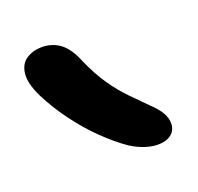

<svg xmlns="http://www.w3.org/2000/svg" viewBox="-72 -886 499 485"><g transform="rotate(-20 178.0 -643.0)"><path d="M276 -477Q261 -477 242.5 -483Q224 -489 205 -501Q176 -521 144.5 -551.5Q113 -582 85 -620Q57 -658 38 -696Q19 -735 22 -760.5Q25 -786 43 -797.5Q61 -809 84 -809Q112 -809 133 -793.5Q154 -778 169 -741Q187 -700 207 -671Q227 -642 249 -619.5Q271 -597 292 -576Q321 -549 325 -526Q329 -503 315.5 -490Q302 -477 276 -477Z"/></g></svg>

Font: Shantell Sans Medium
Style: Regular
Weight: 500
Designer: Stephen Nixon, Anya Danilova, Shantell Martin
Foundry: Arrow Type
Version: Version 1.011;[c5ecc13dd]